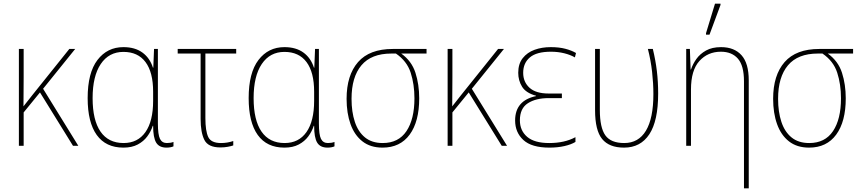

<svg xmlns="http://www.w3.org/2000/svg" viewBox="-20 -795 4704 1047"><path d="M390 -528 215 -311 407 0H378L198 -291L109 -182V0H83V-528H109V-374Q109 -333 108.5 -294.5Q108 -256 108 -215Q122 -232 132 -245.5Q142 -259 156 -276L358 -528Z M653 10Q557 10 507.5 -59Q458 -128 458 -260Q458 -398 511.5 -468Q565 -538 653 -538Q716 -538 756.5 -508.5Q797 -479 814 -426H816L820 -528H841V-122Q841 -60 852.5 -37.5Q864 -15 890 -15Q910 -15 926 -21V3Q920 6 910 8Q900 10 888 10Q848 10 831.5 -17.5Q815 -45 815 -109H813Q803 -78 783 -51Q763 -24 731 -7Q699 10 653 10ZM654 -15Q731 -15 773 -74.5Q815 -134 815 -245V-295Q815 -401 773.5 -456.5Q732 -512 653 -512Q574 -512 529.5 -446Q485 -380 485 -260Q485 -140 528 -77.5Q571 -15 654 -15Z M1182 9Q1115 9 1094.5 -32Q1074 -73 1074 -146V-503H949V-528H1268V-503H1100V-151Q1100 -81 1115.5 -48Q1131 -15 1185 -15Q1220 -15 1252 -26V-2Q1241 2 1222 5.5Q1203 9 1182 9Z M1531 10Q1435 10 1385.5 -59Q1336 -128 1336 -260Q1336 -398 1389.5 -468Q1443 -538 1531 -538Q1594 -538 1634.5 -508.5Q1675 -479 1692 -426H1694L1698 -528H1719V-122Q1719 -60 1730.5 -37.5Q1742 -15 1768 -15Q1788 -15 1804 -21V3Q1798 6 1788 8Q1778 10 1766 10Q1726 10 1709.5 -17.5Q1693 -45 1693 -109H1691Q1681 -78 1661 -51Q1641 -24 1609 -7Q1577 10 1531 10ZM1532 -15Q1609 -15 1651 -74.5Q1693 -134 1693 -245V-295Q1693 -401 1651.5 -456.5Q1610 -512 1531 -512Q1452 -512 1407.5 -446Q1363 -380 1363 -260Q1363 -140 1406 -77.5Q1449 -15 1532 -15Z M2066 10Q2000 10 1956.5 -24Q1913 -58 1891.5 -118Q1870 -178 1870 -256Q1870 -385 1932.5 -456.5Q1995 -528 2122 -528H2306V-503H2168Q2225 -462 2245.5 -398Q2266 -334 2266 -259Q2266 -132 2214 -61Q2162 10 2066 10ZM2067 -15Q2153 -15 2196.5 -80Q2240 -145 2240 -259Q2240 -335 2219.5 -398.5Q2199 -462 2139 -503H2114Q2005 -503 1951 -439Q1897 -375 1897 -256Q1897 -185 1915 -130.5Q1933 -76 1970.5 -45.5Q2008 -15 2067 -15Z M2728 -528 2553 -311 2745 0H2716L2536 -291L2447 -182V0H2421V-528H2447V-374Q2447 -333 2446.5 -294.5Q2446 -256 2446 -215Q2460 -232 2470 -245.5Q2480 -259 2494 -276L2696 -528Z M2976 10Q2879 10 2834 -31.5Q2789 -73 2789 -138Q2789 -247 2903 -271V-273Q2848 -288 2827 -322Q2806 -356 2806 -398Q2806 -447 2830.5 -478Q2855 -509 2895 -523.5Q2935 -538 2983 -538Q3029 -538 3063 -529Q3097 -520 3121 -506L3115 -482Q3091 -496 3057 -504.5Q3023 -513 2984 -513Q2906 -513 2869.5 -482Q2833 -451 2833 -398Q2833 -348 2867.5 -316.5Q2902 -285 2972 -285H3044V-260H2972Q2902 -260 2858.5 -232Q2815 -204 2815 -139Q2815 -83 2854.5 -49Q2894 -15 2975 -15Q3059 -15 3118 -47V-21Q3095 -7 3058 1.5Q3021 10 2976 10Z M3383 10Q3302 10 3263.5 -37Q3225 -84 3225 -194V-528H3251V-196Q3251 -99 3281 -57Q3311 -15 3384 -15Q3462 -15 3502.5 -82.5Q3543 -150 3543 -282Q3543 -340 3536 -403Q3529 -466 3513 -528H3540Q3555 -466 3562 -407.5Q3569 -349 3569 -285Q3569 -136 3521 -63Q3473 10 3383 10Z M4037 232V-352Q4037 -437 4004 -475Q3971 -513 3911 -513Q3840 -513 3794 -462.5Q3748 -412 3748 -307V0H3722V-528H3742L3746 -416H3748Q3758 -446 3777.5 -473.5Q3797 -501 3830 -519.5Q3863 -538 3912 -538Q3984 -538 4023.5 -494Q4063 -450 4063 -357V232ZM3830 -606V-614L3879 -775H3909V-768L3849 -606Z M4392 10Q4326 10 4282.5 -24Q4239 -58 4217.5 -118Q4196 -178 4196 -256Q4196 -385 4258.5 -456.5Q4321 -528 4448 -528H4632V-503H4494Q4551 -462 4571.5 -398Q4592 -334 4592 -259Q4592 -132 4540 -61Q4488 10 4392 10ZM4393 -15Q4479 -15 4522.5 -80Q4566 -145 4566 -259Q4566 -335 4545.5 -398.5Q4525 -462 4465 -503H4440Q4331 -503 4277 -439Q4223 -375 4223 -256Q4223 -185 4241 -130.5Q4259 -76 4296.5 -45.5Q4334 -15 4393 -15Z"/></svg>

Font: Noto Sans SemiCondensed Thin
Style: Regular
Weight: 100
Width: 4
Designer: Monotype Design Team
Foundry: Monotype Imaging Inc.
Version: Version 2.013; ttfautohint (v1.8.4.7-5d5b)